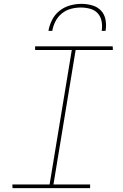

<svg xmlns="http://www.w3.org/2000/svg" viewBox="-20 -975 640 995"><path d="M447 0H45L44 -19H237L352 -716H162V-735H564L565 -716H372L257 -19H447ZM231 -815Q236 -844 250 -872Q264 -900 289 -919.5Q314 -939 343.5 -947Q373 -955 402 -955Q431 -955 458.5 -947Q486 -939 504 -919.5Q522 -900 527 -872Q532 -844 527 -815H507Q511 -840 506.5 -864.5Q502 -889 486.5 -906Q471 -923 447.5 -929.5Q424 -936 399 -936Q374 -936 348.5 -929.5Q323 -923 301.5 -906Q280 -889 267.5 -864.5Q255 -840 251 -815Z"/></svg>

Font: Iosevka Thin Extended
Style: Italic
Weight: 100
Width: 7
Italic angle: -9°
Monospace: yes
Designer: Belleve Invis
Foundry: Belleve Invis
Version: Version 32.5.0; ttfautohint (v1.8.4)